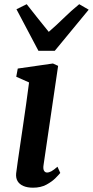

<svg xmlns="http://www.w3.org/2000/svg" viewBox="-20 -862 432 892"><path d="M133.5 10Q107 10 88.5 2Q70 -6 61.5 -20.8Q53 -35.5 55 -56.5Q57.5 -78.5 62.5 -111.8Q67.5 -145 73.5 -187Q79.5 -229 86.8 -277.2Q94 -325.5 101.2 -376.8Q108.5 -428 115 -479L55.5 -505.5L62.5 -543.5L226 -567L250 -556L182.5 -96.5Q179.5 -78.5 184.2 -69.5Q189 -60.5 198.5 -60.5Q208 -60.5 219 -66.5Q230 -72.5 247 -87.5L260 -58.5Q254.5 -51.5 238.2 -35Q222 -18.5 195.8 -4.2Q169.5 10 133.5 10ZM158.5 -626 56.5 -819 104 -842.5Q129 -811 154.5 -778.5Q180 -746 206.5 -714Q243.5 -746 276.5 -778.5Q309.5 -811 348 -842.5L392 -817L234.5 -626Z"/></svg>

Font: Merriweather SemiBold
Style: Italic
Weight: 600
Italic angle: -7.8°
Version: Version 2.101